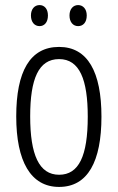

<svg xmlns="http://www.w3.org/2000/svg" viewBox="-20 -727 464 757"><path d="M102 -666C102 -640 116 -624 136 -624C155 -624 169 -639 169 -666C169 -692 155 -707 136 -707C116 -707 102 -691 102 -666ZM254 -666C254 -640 268 -624 288 -624C308 -624 322 -639 322 -666C322 -692 307 -707 288 -707C269 -707 254 -692 254 -666ZM380 -267C380 -443 326 -542 213 -542C98 -542 44 -445 44 -268C44 -91 101 10 213 10C326 10 380 -90 380 -267ZM99 -268C99 -416 132 -494 213 -494C294 -494 326 -413 326 -267C326 -112 291 -38 213 -38C134 -38 99 -117 99 -268Z"/></svg>

Font: Noto Sans Myanmar UI ExtraCondensed Light
Style: Regular
Weight: 300
Width: 2
Designer: Monotype Design Team
Foundry: Monotype Imaging Inc.
Version: Version 2.103